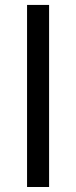

<svg xmlns="http://www.w3.org/2000/svg" viewBox="-20 -747 304 767"><path d="M176.1 -727.3V0H88.1V-727.3Z"/></svg>

Font: InterMG
Style: Regular
Weight: 400
Designer: Rasmus Andersson
Foundry: rsms
Version: Version 3.019;December 26, 2023;FontCreator 15.0.0.2955 64-b